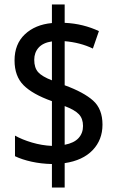

<svg xmlns="http://www.w3.org/2000/svg" viewBox="-20 -780 520 858"><path d="M212 -47Q164 -48 121 -57.5Q78 -67 47 -82V-174Q79 -156 123 -143Q167 -130 212 -128V-328Q125 -359 85 -399.5Q45 -440 45 -510Q45 -583 91 -626.5Q137 -670 212 -677V-760H269V-678Q312 -676 350 -666.5Q388 -657 422 -641L395 -563Q339 -590 269 -596V-399Q354 -368 396 -330.5Q438 -293 438 -223Q438 -155 394 -109Q350 -63 269 -51V58H212ZM212 -595Q172 -589 152.5 -567Q133 -545 133 -513Q133 -477 150.5 -457.5Q168 -438 212 -421ZM269 -133Q311 -141 331 -163Q351 -185 351 -217Q351 -250 332.5 -269.5Q314 -289 269 -306Z"/></svg>

Font: Noto Sans Khmer Condensed Medium
Style: Regular
Weight: 500
Width: 3
Designer: Danh Hong and the Monotype Design Team
Foundry: Monotype Imaging Inc.
Version: Version 2.004; ttfautohint (v1.8.4.7-5d5b)